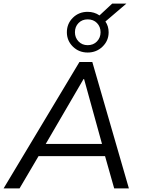

<svg xmlns="http://www.w3.org/2000/svg" viewBox="-42 -1051 797 1071"><path d="M-22 0 401 -705H473L677 0H595L544 -180H173L67 0ZM424 -610 213 -248H527L427 -610ZM447 -758Q398 -758 364.5 -791Q331 -824 331 -871Q331 -919 364.5 -952Q398 -985 447 -985Q484 -985 513 -965L584 -1031H663L546 -931Q564 -905 564 -871Q564 -824 530 -791Q496 -758 447 -758ZM447 -799Q479 -799 499 -820Q519 -841 519 -871Q519 -902 499 -922.5Q479 -943 447 -943Q416 -943 396 -922.5Q376 -902 376 -871Q376 -841 396 -820Q416 -799 447 -799Z"/></svg>

Font: Mulish
Style: Italic
Weight: 400
Italic angle: -9°
Designer: Vernon Adams
Foundry: Vernon Adams
Version: Version 3.603; ttfautohint (v1.8.3)